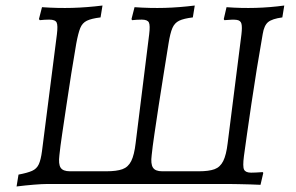

<svg xmlns="http://www.w3.org/2000/svg" viewBox="-20 -666 1070 695"><path d="M40 9 47 -34Q79 -40 96 -47.5Q113 -55 120.5 -71.5Q128 -88 132 -119L186 -542Q190 -574 185 -584.5Q180 -595 158 -595Q151 -595 141.5 -594.5Q132 -594 124 -593L121 -597L132 -640Q189 -636 242 -637.5Q295 -639 351 -646L344 -603Q311 -599 294.5 -591Q278 -583 270.5 -564.5Q263 -546 256 -508Q247 -457 238 -399.5Q229 -342 220.5 -285Q212 -228 205 -181Q198 -134 195 -104Q191 -72 199.5 -59Q208 -46 233 -46H365Q402 -46 423 -53.5Q444 -61 455 -83Q466 -105 471 -148L520 -542Q524 -574 519 -584.5Q514 -595 493 -595Q486 -595 475.5 -594.5Q465 -594 458 -593L456 -597L467 -640Q524 -636 576.5 -637.5Q629 -639 685 -646L678 -603Q645 -599 628.5 -591Q612 -583 604 -564.5Q596 -546 590 -508Q582 -457 572.5 -399Q563 -341 554.5 -284.5Q546 -228 539 -181Q532 -134 529 -104Q525 -73 533.5 -59.5Q542 -46 567 -46H700Q736 -46 756.5 -53.5Q777 -61 788 -83Q799 -105 804 -147L854 -542Q857 -568 854 -580Q851 -592 837 -594Q823 -596 792 -593L790 -597L800 -640Q853 -636 905.5 -637.5Q958 -639 1009 -646L1002 -603Q965 -598 950.5 -586Q936 -574 931 -543Q920 -481 909.5 -416Q899 -351 890 -290Q881 -229 874 -180Q867 -131 863 -101Q858 -63 863.5 -52Q869 -41 889 -41Q896 -41 906.5 -41.5Q917 -42 931 -43L933 -40L923 3Q907 2 885 1.5Q863 1 843 0.5Q823 0 810 0H151Q133 0 102.5 2.5Q72 5 40 9Z"/></svg>

Font: Alegreya
Style: Italic
Weight: 400
Italic angle: -7°
Designer: Juan Pablo del Peral
Foundry: Huerta Tipografica
Version: Version 2.009